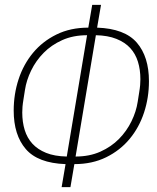

<svg xmlns="http://www.w3.org/2000/svg" viewBox="-20 -741 640 785"><path d="M248 -70Q135 -74 85.5 -131.5Q36 -189 36 -289Q36 -356 56 -417Q76 -478 115 -525Q154 -572 211 -600Q268 -628 341 -628L357 -721H393L377 -628Q490 -624 539.5 -566.5Q589 -509 589 -409Q589 -342 569 -281Q549 -220 510 -173Q471 -126 414 -98Q357 -70 284 -70L268 24H232ZM336 -597Q279 -597 234.5 -577Q190 -557 158.5 -525Q127 -493 107.5 -453Q88 -413 82 -373L76 -335Q73 -317 72 -304.5Q71 -292 71 -281Q71 -242 81 -209.5Q91 -177 112.5 -153.5Q134 -130 168.5 -116Q203 -102 253 -101ZM289 -101Q346 -101 390.5 -121Q435 -141 466.5 -173Q498 -205 517.5 -245Q537 -285 543 -325L549 -363Q552 -381 553 -393.5Q554 -406 554 -417Q554 -456 544 -488.5Q534 -521 512.5 -544.5Q491 -568 456 -582Q421 -596 372 -597Z"/></svg>

Font: IBM Plex Mono ExtraLight
Style: Italic
Weight: 200
Italic angle: -9°
Monospace: yes
Designer: Mike Abbink, Paul van der Laan, Pieter van Rosmalen
Foundry: Bold Monday
Version: Version 2.3